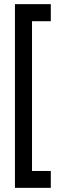

<svg xmlns="http://www.w3.org/2000/svg" viewBox="-20 -716 319 934"><path d="M227.1 197.8H52.7V-695.8H227.1V-612.8H135.7V115.7H227.1Z"/></svg>

Font: Kawthoolei
Style: Bold
Weight: 700
Designer: Moe Zed
Foundry: Moe Zed
Version: Version 1.000;July 10, 2024;FontCreator 14.0.0.2901 32-bit